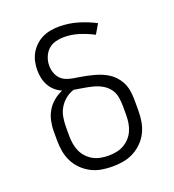

<svg xmlns="http://www.w3.org/2000/svg" viewBox="-136 -849 872 962"><g transform="rotate(-20 300.0 -367.5)"><path d="M300 8Q271 8 242 3Q213 -2 187 -15.5Q161 -29 140 -50Q119 -71 106 -97Q93 -123 88 -152Q83 -181 83 -210V-259Q83 -287 89 -314.5Q95 -342 109 -365.5Q123 -389 144.5 -407Q166 -425 192 -436Q172 -445 156 -459Q140 -473 129.5 -492Q119 -511 114.5 -532Q110 -553 110 -574Q110 -597 115 -620Q120 -643 131.5 -663Q143 -683 160 -699Q177 -715 198 -725Q219 -735 241.5 -739Q264 -743 288 -743Q337 -743 385 -729Q433 -715 477 -692L447 -641Q411 -660 371.5 -672.5Q332 -685 292 -685Q269 -685 246.5 -679Q224 -673 207.5 -657.5Q191 -642 182.5 -620Q174 -598 174 -576Q174 -557 180 -538.5Q186 -520 198.5 -506Q211 -492 229 -485Q247 -478 265.5 -475Q284 -472 302.5 -469Q321 -466 339.5 -462Q358 -458 376 -453Q394 -448 411.5 -440.5Q429 -433 444.5 -423Q460 -413 473 -399Q486 -385 495.5 -368.5Q505 -352 509.5 -334Q514 -316 515.5 -297Q517 -278 517 -259V-210Q517 -181 512 -152Q507 -123 494 -97Q481 -71 460 -50Q439 -29 413 -15.5Q387 -2 358 3Q329 8 300 8ZM300 -50Q321 -50 342 -54Q363 -58 381 -68Q399 -78 413.5 -93.5Q428 -109 436.5 -128Q445 -147 448.5 -168Q452 -189 452 -210V-259Q452 -284 447.5 -308.5Q443 -333 428 -352.5Q413 -372 391 -384Q369 -396 345 -402Q321 -408 296.5 -412Q272 -416 248 -420Q224 -413 203.5 -396.5Q183 -380 170 -358Q157 -336 152.5 -310.5Q148 -285 148 -259V-210Q148 -189 151.5 -168Q155 -147 163.5 -128Q172 -109 186.5 -93.5Q201 -78 219 -68Q237 -58 258 -54Q279 -50 300 -50Z"/></g></svg>

Font: Iosevka Aile Light
Style: Regular
Weight: 300
Designer: Belleve Invis
Foundry: Belleve Invis
Version: Version 27.3.5; ttfautohint (v1.8.4)